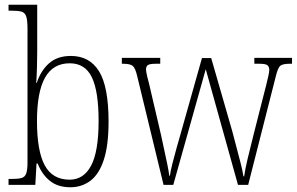

<svg xmlns="http://www.w3.org/2000/svg" viewBox="-20 -780 1254 810"><path d="M277 10Q224 10 190.5 -17Q157 -44 139 -90H134L129 0H16V-25H28Q56 -25 70.5 -29Q85 -33 90.5 -48Q96 -63 96 -94V-659Q96 -695 90.5 -711Q85 -727 70.5 -731Q56 -735 29 -735H16V-760H137V-564Q137 -537 136 -499Q135 -461 133 -430H135Q152 -482 187 -513Q222 -544 279 -544Q358 -544 398 -479Q438 -414 438 -267Q438 -167 418 -106Q398 -45 361.5 -17.5Q325 10 277 10ZM274 -22Q333 -22 364.5 -81.5Q396 -141 396 -270Q396 -395 367.5 -454Q339 -513 274 -513Q204 -513 170 -452.5Q136 -392 136 -269Q136 -144 168.5 -83Q201 -22 274 -22Z M559 -458Q551 -493 540 -502Q529 -511 500 -511H494V-536H656V-511H637Q612 -511 604 -505.5Q596 -500 596 -487Q596 -479 601 -457.5Q606 -436 610 -422L659 -212Q664 -188 671.5 -154Q679 -120 685.5 -88.5Q692 -57 694 -39H697Q699 -57 707 -88.5Q715 -120 724.5 -154Q734 -188 741 -212L832 -535H871L960 -226Q966 -202 976 -165Q986 -128 995 -92.5Q1004 -57 1007 -36H1010Q1014 -65 1024.5 -109.5Q1035 -154 1050 -213L1103 -421Q1108 -442 1112 -459Q1116 -476 1116 -485Q1116 -498 1108.5 -504.5Q1101 -511 1075 -511H1053V-536H1212V-511H1202Q1173 -511 1162.5 -502.5Q1152 -494 1143 -456L1027 0H984L848 -488L711 0H670Z"/></svg>

Font: Noto Serif Bengali Condensed ExtraLight
Style: Regular
Weight: 200
Width: 3
Designer: Juan Bruce, Universal Thirst, Indian Type Foundry and the Monotype Design Team.
Foundry: Monotype Imaging Inc.
Version: Version 2.003; ttfautohint (v1.8.4.7-5d5b)